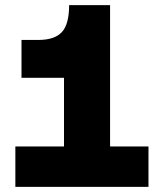

<svg xmlns="http://www.w3.org/2000/svg" viewBox="-20 -730 640 750"><path d="M40 0V-158H230V-426H64V-574H130Q193 -574 221.5 -604.5Q250 -635 250 -710H410V-158H560V0Z"/></svg>

Font: Geist Mono Black
Style: Regular
Weight: 900
Monospace: yes
Designer: Basement.studio, Andrés Briganti, Mateo Zaragoza
Foundry: Basement.studio, Vercel, Andrés Briganti, Guido Ferreyra, Mateo Zaragoza
Version: Version 1.500; ttfautohint (v1.8.4.7-5d5b)